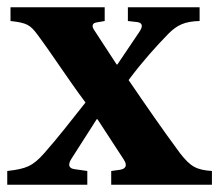

<svg xmlns="http://www.w3.org/2000/svg" viewBox="-35 -510 605 530"><path d="M-15 0H206V-38L171 -43C155 -45 151 -55 163 -73L232 -181H234L307 -69C318 -52 311 -43 294 -41L272 -38V0H550V-38C507 -41 491 -50 462 -87C414 -152 367 -220 320 -289C358 -340 395 -381 430 -417C454 -441 475 -451 516 -452V-490H318V-452L344 -449C358 -447 361 -438 349 -421L289 -332H287L225 -427C218 -437 219 -446 231 -448L254 -452V-490H-6V-452C38 -447 48 -442 68 -415C109 -360 151 -294 201 -227C162 -178 126 -131 87 -87C55 -51 37 -44 -15 -38Z"/></svg>

Font: Heuristica
Style: Bold
Weight: 700
Version: Version 1.0.1